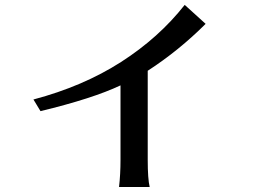

<svg xmlns="http://www.w3.org/2000/svg" viewBox="-20 -669 1040 771"><path d="M114.3 -269.5Q313.5 -322.3 465.8 -419.9Q618.2 -517.6 721.7 -649.4L805.7 -573.2Q698.2 -465.8 573.2 -384.8V-27.3Q573.2 49.8 581.1 82H458Q463.9 31.2 463.9 -27.3V-326.2Q352.5 -273.4 142.6 -222.7Z"/></svg>

Font: GenEi LateMin v2
Style: Medium
Weight: 500
Designer: o_tamon (Modified)
Foundry: o_tamon / Adobe Systems Incorporated / FONT 910 / Philipp H. Poll
Version: Version 2.1;Original Version 1.004